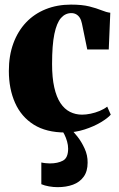

<svg xmlns="http://www.w3.org/2000/svg" viewBox="-20 -550 506 813"><path d="M256.5 11Q176 11 123 -22.2Q70 -55.5 43.8 -114.5Q17.5 -173.5 17.5 -249.5Q17.5 -314.5 36.5 -366.2Q55.5 -418 90.2 -454.8Q125 -491.5 173.5 -511Q222 -530.5 280.5 -530.5Q327.5 -530.5 358.2 -522.8Q389 -515 409.8 -506.5Q430.5 -498 447 -496L440.5 -340.5H349.5L327 -450Q324 -465 317.8 -474.8Q311.5 -484.5 302.5 -489.5Q293.5 -494.5 282 -494.5Q256.5 -494.5 238.2 -473.8Q220 -453 210.2 -406Q200.5 -359 200.5 -279Q200.5 -221 209.8 -180Q219 -139 236 -113.5Q253 -88 276.5 -76.2Q300 -64.5 327.5 -64.5Q344 -64.5 363.5 -68.5Q383 -72.5 401.8 -80.2Q420.5 -88 434 -98.5L449 -64.5Q436.5 -50 407 -32.2Q377.5 -14.5 338.2 -1.8Q299 11 256.5 11ZM224 242.5Q206 242.5 187.5 239.2Q169 236 155 230V138Q163.5 140 174.2 141Q185 142 191 142Q224.5 142 246.5 130.2Q268.5 118.5 268.5 79.5Q268.5 64.5 264 48.8Q259.5 33 252.5 19Q245.5 5 238 -3L263 -6.5L279.5 -3Q291 7 308 28.5Q325 50 338.2 78.8Q351.5 107.5 351 139Q351 175.5 334.2 198.5Q317.5 221.5 289 232Q260.5 242.5 224 242.5Z"/></svg>

Font: Merriweather 120pt Black
Style: Regular
Weight: 900
Designer: Eben Sorkin
Foundry: Eben Sorkin
Version: Version 2.100